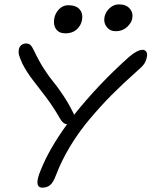

<svg xmlns="http://www.w3.org/2000/svg" viewBox="-20 -883 700 887"><path d="M515.1 -738.8Q488.3 -738.8 472.9 -758.5Q457.5 -778.3 462.9 -805.2Q468.3 -829.1 487.1 -845.9Q505.9 -862.8 529.8 -862.8Q562.5 -862.8 579.3 -843.3Q596.2 -823.7 590.8 -796.9Q587.4 -777.3 566.7 -758.1Q545.9 -738.8 515.1 -738.8ZM282.2 -729Q252.4 -729 238.8 -748.8Q225.1 -768.6 231 -799.8Q236.3 -824.2 253.9 -841.6Q271.5 -858.9 294.9 -858.9Q332 -858.9 348.1 -839.4Q364.3 -819.8 358.9 -790Q353.5 -763.7 333.7 -746.3Q314 -729 282.2 -729ZM175.8 -16.1Q133.8 -16.1 168.9 -99.1Q208.5 -197.3 290 -309.1Q271 -310.1 256.8 -335.9Q225.6 -390.6 191.4 -435.5Q157.2 -480.5 129.6 -516.1Q102.1 -551.8 83 -589.8Q70.3 -618.7 67.4 -630.1Q64.5 -641.6 66.9 -653.8Q68.8 -666.5 78.1 -674.3Q87.4 -682.1 100.1 -682.1Q113.8 -682.1 121.1 -674.8Q128.4 -667.5 138.2 -647Q159.2 -602.1 183.3 -564.7Q207.5 -527.3 226.8 -504.4Q246.1 -481.4 271.7 -442.9Q297.4 -404.3 319.8 -358.9Q321.8 -355 321.8 -352.1Q436 -495.1 576.2 -620.1Q614.3 -652.8 639.2 -652.8Q649.4 -652.8 655.3 -644.8Q661.1 -636.7 659.2 -623Q655.3 -602.1 646.7 -588.9Q638.2 -575.7 607.9 -549.8Q546.9 -495.6 496.3 -444.8Q445.8 -394 395 -333.7Q344.2 -273.4 304.2 -207.3Q264.2 -141.1 238.8 -74.2Q226.1 -40 211.7 -28.1Q197.3 -16.1 175.8 -16.1Z"/></svg>

Font: Shantell Sans Irregular
Style: Italic
Weight: 300
Italic angle: -11.31°
Designer: Stephen Nixon, Anya Danilova, Shantell Martin
Foundry: Arrow Type
Version: Version 1.006;[9816181b4]